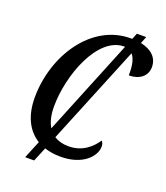

<svg xmlns="http://www.w3.org/2000/svg" viewBox="-151 -863 900 1043"><g transform="rotate(20 299.0 -341.0)"><path d="M118 78H170L204 -4C232 5 263 10 297 10C426 10 489 -62 489 -118C489 -132 484 -143 478 -149C448 -104 398 -58 318 -58C285 -58 257 -66 235 -80L468 -650C493 -622 496 -571 495 -532C555 -532 598 -564 598 -617C598 -669 563 -706 497 -720L513 -760H459L445 -725C442 -725 439 -725 436 -725C210 -725 56 -487 56 -245C56 -141 93 -65 160 -24ZM171 -235C171 -414 265 -671 419 -671H423L198 -118C180 -148 171 -187 171 -235Z"/></g></svg>

Font: Noto Serif Condensed Medium
Style: Italic
Weight: 500
Width: 3
Italic angle: -12°
Designer: Monotype Design Team
Foundry: Monotype Imaging Inc.
Version: Version 2.013